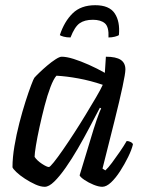

<svg xmlns="http://www.w3.org/2000/svg" viewBox="-20 -718 561 738"><path d="M152 0Q136 0 116 -9Q96 -18 76 -31Q56 -44 43 -56.5Q30 -69 28 -75Q28 -112 35.5 -156.5Q43 -201 54.5 -245.5Q66 -290 78 -327.5Q90 -365 99.5 -390Q109 -415 112 -419Q117 -425 131 -438.5Q145 -452 161.5 -466Q178 -480 193.5 -490Q209 -500 217 -500Q236 -500 263 -491.5Q290 -483 321.5 -469Q353 -455 383 -438L387 -500Q426 -500 444 -488Q462 -476 462 -451Q462 -436 451 -384.5Q440 -333 420 -253Q400 -173 374 -70L385 -63Q396 -73 410.5 -92.5Q425 -112 440.5 -134.5Q456 -157 467 -176Q475 -176 482.5 -172Q490 -168 491 -163Q486 -142 472.5 -114.5Q459 -87 442 -60.5Q425 -34 407 -17Q389 0 373 0Q359 0 339.5 -8Q320 -16 304.5 -26.5Q289 -37 286 -44L340 -222Q346 -241 351.5 -257Q357 -273 361.5 -284.5Q366 -296 369 -301L364 -304Q346 -270 324.5 -229Q303 -188 279.5 -147.5Q256 -107 232.5 -73.5Q209 -40 188.5 -20Q168 0 152 0ZM168 -76Q172 -76 186.5 -94Q201 -112 221.5 -141.5Q242 -171 265 -206.5Q288 -242 309.5 -277.5Q331 -313 349 -343.5Q367 -374 375 -392Q328 -408 281.5 -416.5Q235 -425 197 -427Q186 -415 174 -383.5Q162 -352 151.5 -311.5Q141 -271 132 -230Q123 -189 118 -158Q113 -127 113 -115Q122 -101 141 -88.5Q160 -76 168 -76ZM251 -574Q236 -574 225 -577Q214 -580 210 -583Q227 -635 259 -666.5Q291 -698 346 -698Q400 -698 421 -666.5Q442 -635 437 -583Q433 -580 421.5 -577Q410 -574 397 -574Q399 -615 383 -628.5Q367 -642 337 -642Q305 -642 286 -628.5Q267 -615 251 -574Z"/></svg>

Font: Texturina 12pt
Style: Italic
Weight: 400
Italic angle: -11°
Designer: Guillermo Torres Carreño
Foundry: Omnibus-Type
Version: Version 1.002